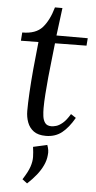

<svg xmlns="http://www.w3.org/2000/svg" viewBox="-60 -677 484 972"><g transform="rotate(5 182.0 -191.0)"><path d="M217 -641 199 -500H358L355 -462L195 -460Q191 -418 185.5 -373.5Q180 -329 176 -285Q172 -241 169 -200.5Q166 -160 166 -127Q166 -108 168.5 -87.5Q171 -67 181 -53.5Q191 -40 213 -40Q223 -40 237.5 -44Q252 -48 270 -63Q288 -78 307 -110L333 -93Q304 -42 270.5 -15.5Q237 11 189 11Q150 11 127.5 -5.5Q105 -22 95 -49Q85 -76 85 -107Q85 -145 88 -199.5Q91 -254 97 -320.5Q103 -387 111 -459L22 -458L25 -500Q94 -500 127 -537Q160 -574 179 -641ZM116 259 91 240Q117 200 126 173Q135 146 134.5 123Q134 100 130 72L201 56Q206 69 208 81.5Q210 94 208 108Q206 133 194 159Q182 185 162 210Q142 235 116 259Z"/></g></svg>

Font: Lora
Style: Italic
Weight: 400
Italic angle: -3°
Designer: Olga Karpushina, Alexei Vanyashin (Cyrillic)
Foundry: Cyreal
Version: Version 3.008